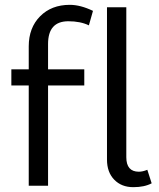

<svg xmlns="http://www.w3.org/2000/svg" viewBox="-20 -769 658 795"><path d="M99 0V-415H27V-482H99V-577Q99 -654 146 -701.5Q193 -749 269 -749Q313 -749 365 -724L348 -664Q313 -681 263 -681Q179 -681 179 -587V-482H329V-415H179V0ZM532 6Q483 6 453 -25Q423 -56 423 -108V-739H503V-118Q503 -58 555 -58Q571 -58 590 -66L608 -10Q578 6 532 6Z"/></svg>

Font: Cantarell
Style: Regular
Weight: 400
Designer: Dave Crossland, Nikolaus Waxweiler, Florian Fecher, Jacques Le Bailly, Eben Sorkin, Alexei Vanyashin, Alexios Zavras, Em
Version: Version 0.303